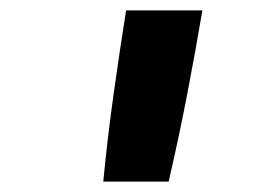

<svg xmlns="http://www.w3.org/2000/svg" viewBox="-20 -792 490 370"><path d="M179 -442Q187 -525 198.5 -607.5Q210 -690 223 -772H370Q356 -689 340 -606.5Q324 -524 305 -442Z"/></svg>

Font: Iosevka Etoile XBdObl
Style: Regular
Weight: 800
Italic angle: -9°
Designer: Belleve Invis
Foundry: Belleve Invis
Version: Version 15.5.2; ttfautohint (v1.8.4)